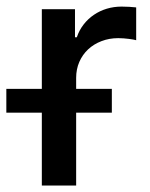

<svg xmlns="http://www.w3.org/2000/svg" viewBox="-58 -574 463 594"><path d="M-38.4 -299H71.4V-545.5H174V-458.8H179.7Q187.1 -480.8 200.8 -498.4Q214.5 -516 232.6 -528.2Q250.7 -540.5 272.5 -547.1Q294.4 -553.6 318.2 -553.6Q328.5 -553.6 341.8 -552.9Q355.1 -552.2 363.3 -551.1V-449.6Q360.1 -450.6 354 -451.7Q348 -452.8 340.6 -453.7Q333.1 -454.5 324.6 -455.3Q316.1 -456 307.9 -456Q279.8 -456 255.9 -446.7Q231.9 -437.5 214.5 -421.2Q197.1 -404.8 187.3 -382.3Q177.6 -359.7 177.6 -333.1V-299H288V-225.5H177.6V0H71.4V-225.5H-38.4Z"/></svg>

Font: Cannonade Med
Style: Regular
Weight: 500
Designer: Rasmus Andersson
Foundry: rsms
Version: Version 3.012;git-f93a4a705